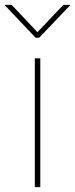

<svg xmlns="http://www.w3.org/2000/svg" viewBox="-64 -769 308 789"><path d="M79.1 0V-529.3H101.6V0ZM-16.1 -749 89.8 -636.7 196.3 -749H224.1V-747.1L96.7 -613.8H82.5L-43.9 -747.1V-749Z"/></svg>

Font: Inter 24pt Thin
Style: Regular
Weight: 250
Designer: Rasmus Andersson
Foundry: rsms
Version: Version 4.001;git-66647c0bb